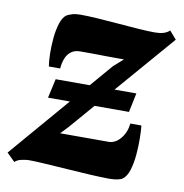

<svg xmlns="http://www.w3.org/2000/svg" viewBox="-86 -634 679 710"><g transform="rotate(10 253.0 -278.5)"><path d="M13.5 11 -17 -19 311 -401 347 -433Q332.5 -433 315.5 -433Q298.5 -433 280.8 -433.2Q263 -433.5 245.5 -433.8Q228 -434 211.8 -434Q195.5 -434 182.5 -434Q162 -434 148.8 -424Q135.5 -414 128.8 -397Q122 -380 120.5 -359H78Q75 -376 74.2 -405Q73.5 -434 76.5 -465.8Q79.5 -497.5 87.8 -522.8Q96 -548 111 -557Q116.5 -560 129 -564Q141.5 -568 159.5 -568Q187 -568 225.2 -565.5Q263.5 -563 304.5 -559.5Q345.5 -556 382 -553.5Q418.5 -551 441.5 -551Q460 -551 473.8 -555Q487.5 -559 497 -568L523 -538L189 -151.5L162 -123Q182 -123 202.5 -123Q223 -123 245.2 -123Q267.5 -123 291.8 -123Q316 -123 343.5 -123Q369 -123 388.5 -146.5Q408 -170 411.5 -203.5H453Q455 -186 455.5 -156.5Q456 -127 453.2 -94.8Q450.5 -62.5 442.5 -36.2Q434.5 -10 419.5 1Q413.5 5.5 400.5 8.2Q387.5 11 368.5 11Q340 11 298 8.5Q256 6 211.2 3Q166.5 0 127.5 -2.5Q88.5 -5 65.5 -5Q55 -5 38.8 -1.5Q22.5 2 13.5 11ZM95 -245 111 -317H414L399 -245Z"/></g></svg>

Font: Merriweather Light 18pt Black
Style: Italic
Weight: 900
Italic angle: -7.8°
Version: Version 2.101